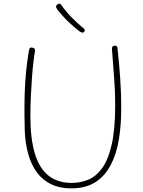

<svg xmlns="http://www.w3.org/2000/svg" viewBox="-20 -1027 788 1055"><path d="M139 -750Q141 -758 143.5 -762Q146 -766 152 -766Q162 -766 168 -760.5Q174 -755 172 -744Q168 -723 163.5 -685Q159 -647 155.5 -598.5Q152 -550 149.5 -496.5Q147 -443 147 -389Q147 -265 171.5 -183.5Q196 -102 246.5 -62Q297 -22 374 -22Q421 -22 463.5 -39Q506 -56 540 -101.5Q574 -147 593.5 -231.5Q613 -316 613 -451Q613 -527 607 -600.5Q601 -674 595 -759Q595 -767 599 -771.5Q603 -776 611 -776Q617 -776 620 -773.5Q623 -771 624.5 -767.5Q626 -764 626 -759Q631 -711 634.5 -672Q638 -633 640.5 -596.5Q643 -560 644.5 -519.5Q646 -479 646 -427Q646 -338 633 -259.5Q620 -181 588.5 -120.5Q557 -60 504 -26Q451 8 371 8Q309 8 262.5 -14Q216 -36 184.5 -77.5Q153 -119 136 -177.5Q119 -236 116 -309Q115 -344 114.5 -395.5Q114 -447 115.5 -507Q117 -567 123 -629.5Q129 -692 139 -750ZM414 -857Q384 -881 363 -900.5Q342 -920 326.5 -937.5Q311 -955 296 -973Q287 -986 288 -992.5Q289 -999 296 -1003Q303 -1008 308.5 -1006.5Q314 -1005 321 -994Q345 -960 376.5 -928.5Q408 -897 430 -879Q440 -872 444 -866.5Q448 -861 443 -853Q439 -847 431.5 -848Q424 -849 414 -857Z"/></svg>

Font: Playpen Sans Thin
Style: Regular
Weight: 250
Designer: Laura Meseguer, Veronika Burian, José Scaglione
Foundry: TypeTogether
Version: Version 1.001